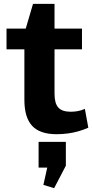

<svg xmlns="http://www.w3.org/2000/svg" viewBox="-20 -689 480 1000"><path d="M275 10Q188 10 147.5 -33.5Q107 -77 107 -169V-516L152 -669H264V-201Q264 -151 283.5 -129Q303 -107 349 -107Q367 -107 386 -110.5Q405 -114 422 -122L440 -24Q418 -14 391 -6Q364 2 334 6Q304 10 275 10ZM14 -540H407V-432H14ZM323 50V174L262 291L206 274L243 108L302 184H181V50Z"/></svg>

Font: Pathway Extreme 72pt
Style: Bold
Weight: 700
Designer: Eduardo Rodriguez Tunni
Foundry: Eduardo Rodriguez Tunni
Version: Version 1.001;gftools[0.9.26]